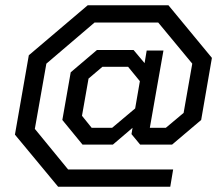

<svg xmlns="http://www.w3.org/2000/svg" viewBox="-20 -661 851 733"><path d="M482 -149 486 -173 411 -109H295L218 -203L250 -385L350 -470H490L532 -420L540 -468H604L575 -304L552 -173H613L681 -230L714 -418L584 -575H341L157 -418L113 -169L240 -14H641L630 52H202L37 -147L90 -450L315 -641H623L789 -440L748 -203L637 -109H515ZM496 -247 514 -351 469 -406H371L318 -361L293 -219L330 -173H408Z"/></svg>

Font: Chakra Petch
Style: Italic
Weight: 400
Italic angle: -10°
Designer: Katatrad Aksorn Co.,Ltd.
Foundry: Cadson Demak Co.,Ltd.
Version: Version 1.000; ttfautohint (v1.6)